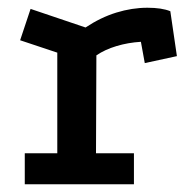

<svg xmlns="http://www.w3.org/2000/svg" viewBox="-20 -476 492 496"><path d="M201 -405Q240 -431 280.5 -443.5Q321 -456 361 -456Q398 -456 420 -447L437 -331L354 -313L344 -368Q311 -366 281 -357Q251 -348 229 -333L228 -80H326V0H44V-80H128V-340L32 -372L59 -453Z"/></svg>

Font: Podkova SemiBold
Style: Regular
Weight: 600
Designer: Ilya Yudin
Foundry: Cyreal (www.cyreal.org)
Version: Version 2.103